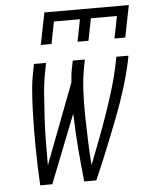

<svg xmlns="http://www.w3.org/2000/svg" viewBox="-53 -794 657 838"><g transform="rotate(-5 275.0 -375.0)"><path d="M89 0Q87 -41 85.5 -83Q84 -125 83.5 -166.5Q83 -208 83.5 -250Q84 -292 85.5 -334Q87 -376 90.5 -418.5Q94 -461 103 -504L108 -530H161L156 -504Q145 -451 141 -398Q137 -345 134 -292.5Q131 -240 130.5 -188Q130 -136 130 -84L264 -436Q265 -453 267 -470Q269 -487 273 -504L278 -530H331L326 -504Q315 -448 312.5 -393Q310 -338 311 -284Q312 -230 314 -176Q316 -122 320 -68Q341 -122 361.5 -176Q382 -230 401 -284.5Q420 -339 436.5 -394Q453 -449 464 -504L469 -530H522L517 -504Q508 -461 495.5 -418.5Q483 -376 468.5 -334Q454 -292 437.5 -250Q421 -208 404.5 -166.5Q388 -125 370.5 -83Q353 -41 335 0H282Q274 -74 268 -148.5Q262 -223 260 -299L142 0ZM145 -610 173 -750H543L515 -610H468L487 -707H373L354 -610H306L325 -707H211L192 -610Z"/></g></svg>

Font: Lode Dark
Style: Italic
Weight: 400
Italic angle: -11°
Monospace: yes
Designer: Belleve Invis
Foundry: Belleve Invis
Version: Version 29.2.0; ttfautohint (v1.8.3)